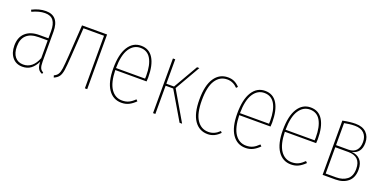

<svg xmlns="http://www.w3.org/2000/svg" viewBox="-16 -1116 3409 1713"><g transform="rotate(20 1688.5 -259.5)"><path d="M377 -6 372 10Q345 0 332.5 -22Q320 -44 319 -86Q295 -38 262.5 -14Q230 10 184 10Q123 10 88 -32.5Q53 -75 53 -144Q53 -223 100 -265.5Q147 -308 231 -308H317V-377Q317 -442 292.5 -475.5Q268 -509 213 -509Q157 -509 92 -478L84 -495Q150 -529 214 -529Q339 -529 339 -379V-96Q339 -55 347.5 -35Q356 -15 377 -6ZM317 -120V-288H233Q156 -288 116.5 -251.5Q77 -215 77 -144Q77 -81 105.5 -46Q134 -11 184 -11Q274 -11 317 -120Z M797 -519V0H775V-499H580L562 -223Q556 -133 550 -93Q544 -53 529 -31Q514 -9 481 5L475 -14Q500 -25 512 -44.5Q524 -64 529 -101.5Q534 -139 540 -225L559 -519Z M1271 -246H974Q977 -127 1017 -69Q1057 -11 1123 -11Q1159 -11 1186 -24Q1213 -37 1241 -65L1255 -51Q1225 -21 1194 -5.5Q1163 10 1124 10Q1044 10 998 -58Q952 -126 952 -255Q952 -388 996.5 -458.5Q1041 -529 1118 -529Q1195 -529 1234 -465Q1273 -401 1273 -284Q1273 -268 1271 -246ZM1251 -292Q1251 -395 1218 -452Q1185 -509 1118 -509Q1054 -509 1014.5 -448.5Q975 -388 974 -265H1250Q1251 -273 1251 -292Z M1673 -519 1535 -279 1698 0H1674L1516 -268H1444V0H1422V-519H1444V-287H1517L1651 -519Z M2054 -479 2041 -465Q1999 -509 1943 -509Q1873 -509 1832.5 -447Q1792 -385 1792 -257Q1792 -132 1832.5 -71.5Q1873 -11 1942 -11Q2000 -11 2046 -57L2058 -44Q2007 10 1943 10Q1862 10 1815.5 -57Q1769 -124 1769 -257Q1769 -391 1815.5 -460Q1862 -529 1943 -529Q1977 -529 2003 -517Q2029 -505 2054 -479Z M2448 -246H2151Q2154 -127 2194 -69Q2234 -11 2300 -11Q2336 -11 2363 -24Q2390 -37 2418 -65L2432 -51Q2402 -21 2371 -5.5Q2340 10 2301 10Q2221 10 2175 -58Q2129 -126 2129 -255Q2129 -388 2173.5 -458.5Q2218 -529 2295 -529Q2372 -529 2411 -465Q2450 -401 2450 -284Q2450 -268 2448 -246ZM2428 -292Q2428 -395 2395 -452Q2362 -509 2295 -509Q2231 -509 2191.5 -448.5Q2152 -388 2151 -265H2427Q2428 -273 2428 -292Z M2881 -246H2584Q2587 -127 2627 -69Q2667 -11 2733 -11Q2769 -11 2796 -24Q2823 -37 2851 -65L2865 -51Q2835 -21 2804 -5.5Q2773 10 2734 10Q2654 10 2608 -58Q2562 -126 2562 -255Q2562 -388 2606.5 -458.5Q2651 -529 2728 -529Q2805 -529 2844 -465Q2883 -401 2883 -284Q2883 -268 2881 -246ZM2861 -292Q2861 -395 2828 -452Q2795 -509 2728 -509Q2664 -509 2624.5 -448.5Q2585 -388 2584 -265H2860Q2861 -273 2861 -292Z M3318 -153Q3318 -77 3272.5 -38.5Q3227 0 3154 0H3032V-515Q3102 -529 3153 -529Q3221 -529 3257 -493Q3293 -457 3293 -398Q3293 -348 3270.5 -318.5Q3248 -289 3206 -281Q3258 -278 3288 -245.5Q3318 -213 3318 -153ZM3054 -499V-290H3172Q3220 -290 3245.5 -318.5Q3271 -347 3271 -398Q3271 -449 3241.5 -479.5Q3212 -510 3154 -510Q3126 -510 3100.5 -506.5Q3075 -503 3054 -499ZM3296 -152Q3296 -270 3177 -270H3054V-20H3152Q3216 -20 3256 -51.5Q3296 -83 3296 -152Z"/></g></svg>

Font: Fira Sans Extra Condensed Thin
Style: Regular
Weight: 250
Width: 1
Designer: Carrois Corporate & Edenspiekermann AG
Foundry: Carrois Corporate GbR & Edenspiekermann AG
Version: Version 4.203